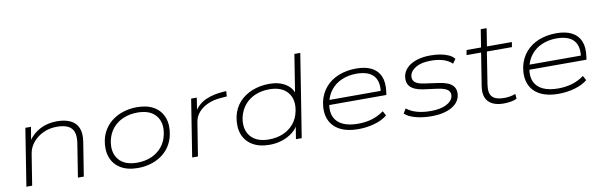

<svg xmlns="http://www.w3.org/2000/svg" viewBox="-48 -1152 5039 1607"><g transform="rotate(-10 2472.0 -348.5)"><path d="M76 0 153 -487H201L181 -369H175Q214 -428 277 -461.5Q340 -495 422 -495Q490 -495 536 -473Q582 -451 601.5 -405.5Q621 -360 610 -289L564 0H514L559 -284Q568 -344 555 -380Q542 -416 506.5 -433Q471 -450 414 -450Q349 -450 296.5 -425Q244 -400 209.5 -358Q175 -316 167 -263L125 0Z M1024 8Q935 8 877 -27.5Q819 -63 796.5 -126Q774 -189 790 -271Q802 -325 830.5 -366.5Q859 -408 900.5 -436.5Q942 -465 993 -480Q1044 -495 1101 -495Q1190 -495 1247.5 -460Q1305 -425 1327.5 -362Q1350 -299 1333 -217Q1321 -162 1293 -120.5Q1265 -79 1224 -50.5Q1183 -22 1132 -7Q1081 8 1024 8ZM1025 -37Q1091 -37 1144.5 -59.5Q1198 -82 1234.5 -125Q1271 -168 1284 -229Q1305 -328 1255.5 -389Q1206 -450 1098 -450Q1033 -450 979 -427.5Q925 -405 889 -362.5Q853 -320 839 -259Q819 -159 868.5 -98Q918 -37 1025 -37Z M1485 0 1562 -487H1610L1592 -372H1584Q1625 -436 1690 -463.5Q1755 -491 1833 -496L1862 -498L1859 -453L1809 -449Q1748 -445 1698.5 -423.5Q1649 -402 1618 -366.5Q1587 -331 1580 -287L1534 0Z M2143 8Q2055 8 1997 -27.5Q1939 -63 1916.5 -125.5Q1894 -188 1910 -272Q1926 -344 1971 -393.5Q2016 -443 2082.5 -469Q2149 -495 2227 -495Q2310 -495 2365.5 -459.5Q2421 -424 2433 -366H2424L2478 -705H2528L2416 0H2367L2387 -125H2396Q2375 -82 2335.5 -52.5Q2296 -23 2247 -7.5Q2198 8 2143 8ZM2145 -37Q2211 -37 2264.5 -59.5Q2318 -82 2354.5 -124.5Q2391 -167 2404 -229Q2425 -328 2375 -389Q2325 -450 2219 -450Q2153 -450 2099.5 -427.5Q2046 -405 2009.5 -362Q1973 -319 1959 -258Q1939 -159 1989 -98Q2039 -37 2145 -37Z M2896 8Q2803 8 2740.5 -25Q2678 -58 2653 -120Q2628 -182 2644 -267Q2660 -339 2704.5 -390.5Q2749 -442 2816.5 -468.5Q2884 -495 2965 -495Q3044 -495 3095.5 -468.5Q3147 -442 3169 -390Q3191 -338 3180 -259L3176 -233H2670L2676 -275H3160L3134 -259Q3144 -325 3126.5 -368Q3109 -411 3066.5 -431.5Q3024 -452 2960 -452Q2892 -452 2835.5 -428Q2779 -404 2742 -357.5Q2705 -311 2693 -246L2692 -241Q2681 -174 2702.5 -129Q2724 -84 2774.5 -60.5Q2825 -37 2903 -37Q2964 -37 3018.5 -52.5Q3073 -68 3123 -104L3144 -65Q3102 -30 3035.5 -11Q2969 8 2896 8Z M3520 8Q3443 8 3382 -9Q3321 -26 3292 -55L3316 -94Q3339 -75 3370 -62Q3401 -49 3439 -42.5Q3477 -36 3521 -36Q3601 -36 3651.5 -61Q3702 -86 3711 -127Q3717 -160 3695.5 -180Q3674 -200 3609 -210L3487 -226Q3410 -238 3379 -272Q3348 -306 3359 -365Q3368 -403 3398.5 -432.5Q3429 -462 3479.5 -478.5Q3530 -495 3597 -495Q3642 -495 3681 -488Q3720 -481 3750.5 -467Q3781 -453 3798 -431L3772 -394Q3741 -424 3695 -437.5Q3649 -451 3593 -451Q3511 -451 3465 -423.5Q3419 -396 3411 -359Q3404 -323 3425.5 -302Q3447 -281 3503 -273L3624 -256Q3706 -245 3740 -212Q3774 -179 3763 -120Q3754 -79 3721 -50.5Q3688 -22 3636.5 -7Q3585 8 3520 8Z M4131 8Q4075 8 4036.5 -11.5Q3998 -31 3982 -69Q3966 -107 3974 -162L4019 -445H3895L3903 -487H4026L4050 -638H4100L4076 -487H4288L4281 -445H4068L4025 -171Q4014 -97 4044.5 -67Q4075 -37 4143 -37Q4168 -37 4192.5 -41Q4217 -45 4241 -54L4244 -13Q4226 -3 4194.5 2.5Q4163 8 4131 8Z M4597 8Q4504 8 4441.5 -25Q4379 -58 4354 -120Q4329 -182 4345 -267Q4361 -339 4405.5 -390.5Q4450 -442 4517.5 -468.5Q4585 -495 4666 -495Q4745 -495 4796.5 -468.5Q4848 -442 4870 -390Q4892 -338 4881 -259L4877 -233H4371L4377 -275H4861L4835 -259Q4845 -325 4827.5 -368Q4810 -411 4767.5 -431.5Q4725 -452 4661 -452Q4593 -452 4536.5 -428Q4480 -404 4443 -357.5Q4406 -311 4394 -246L4393 -241Q4382 -174 4403.5 -129Q4425 -84 4475.5 -60.5Q4526 -37 4604 -37Q4665 -37 4719.5 -52.5Q4774 -68 4824 -104L4845 -65Q4803 -30 4736.5 -11Q4670 8 4597 8Z"/></g></svg>

Font: Nunito Sans 10pt Expanded ExtraLight
Style: Italic
Weight: 250
Width: 7
Italic angle: -9°
Designer: Vernon Adams
Foundry: Vernon Adams
Version: Version 3.101;gftools[0.9.27]